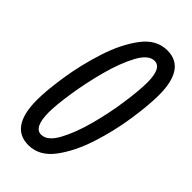

<svg xmlns="http://www.w3.org/2000/svg" viewBox="-231 -783 852 852"><g transform="rotate(45 195.5 -357.0)"><path d="M137 10Q205 10 253 -53.5Q301 -117 331.5 -211Q362 -305 376 -400Q390 -495 390 -557Q390 -724 276 -724Q208 -724 160 -660Q112 -596 81.5 -501.5Q51 -407 36.5 -313Q22 -219 22 -160Q22 10 137 10ZM144 -63Q98 -63 98 -158Q98 -203 110.5 -284.5Q123 -366 145.5 -450Q168 -534 199.5 -592.5Q231 -651 269 -651Q314 -651 314 -560Q314 -512 302.5 -430Q291 -348 268.5 -263.5Q246 -179 214.5 -121Q183 -63 144 -63Z"/></g></svg>

Font: Noto Sans UI Condensed
Style: Italic
Weight: 400
Width: 3
Italic angle: -12°
Designer: Monotype Design Team
Foundry: Monotype Imaging Inc.
Version: Version 1.901